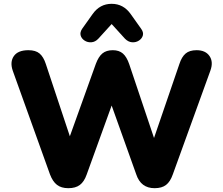

<svg xmlns="http://www.w3.org/2000/svg" viewBox="-20 -977 1168 1006"><path d="M495 -774Q479 -757 459 -755.5Q439 -754 423 -764.5Q407 -775 402.5 -791.5Q398 -808 411 -827L465 -903Q503 -957 565 -957Q627 -957 665 -903L719 -827Q733 -808 728.5 -791.5Q724 -775 708 -764.5Q692 -754 672 -755.5Q652 -757 635 -774L565 -851ZM338 9Q301 9 278.5 -8.5Q256 -26 242 -63L47 -606Q31 -652 52.5 -683Q74 -714 129 -714Q167 -714 187.5 -696.5Q208 -679 220 -642L346 -263L482 -642Q496 -680 516.5 -697Q537 -714 571 -714Q604 -714 624 -696.5Q644 -679 657 -641L787 -254L920 -642Q932 -679 952.5 -696.5Q973 -714 1010 -714Q1057 -714 1078 -683Q1099 -652 1082 -606L885 -62Q872 -25 850 -8Q828 9 790 9Q718 9 694 -63L565 -424L434 -62Q421 -25 398.5 -8Q376 9 338 9Z"/></svg>

Font: Chiron GoRound TC H
Style: Regular
Weight: 900
Designer: Ryoko NISHIZUKA 西塚涼子 (kana, bopomofo & ideographs); Paul D. Hunt (Latin, Greek & Cyrillic); Sandoll Communications 산돌커뮤니
Foundry: Adobe
Version: Version 1.000;hotconv 1.1.1;makeotfexe 2.6.0